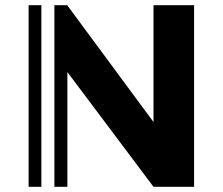

<svg xmlns="http://www.w3.org/2000/svg" viewBox="-20 -718 857 738"><path d="M570 -698H726V0H570L239 -441V0H189V-698H239V-697L570 -249ZM90 0V-698H139V0Z"/></svg>

Font: Balans
Style: Regular
Weight: 400
Designer: Thomas Breure
Foundry: Thomas Breure
Version: Version 2.001